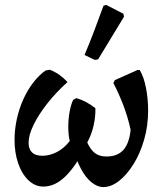

<svg xmlns="http://www.w3.org/2000/svg" viewBox="-20 -750 662 779"><path d="M182 -467Q205 -458 222 -445.5Q239 -433 254 -417Q209 -377 173 -331.5Q137 -286 116.5 -244Q96 -202 96 -171Q96 -145 110 -131.5Q124 -118 152 -118Q181 -118 210.5 -133Q240 -148 263 -178Q257 -203 257 -235Q257 -267 262.5 -297Q268 -327 277 -345L290 -352Q310 -346 329 -336Q348 -326 367 -311Q368 -278 360 -241.5Q352 -205 334 -172Q347 -143 365 -129Q383 -115 412 -115Q456 -115 480 -141Q504 -167 510 -223Q499 -274 481 -321.5Q463 -369 440 -413L446 -425L538 -466H547Q564 -437 572.5 -392.5Q581 -348 581 -301Q581 -240 565 -184Q549 -128 522 -84.5Q495 -41 463 -16Q431 9 399 9Q375 9 351 -10.5Q327 -30 308 -66Q289 -102 276 -151L321 -144Q287 -75 245 -34Q203 7 156 7Q122 7 95 -19Q68 -45 53.5 -88Q39 -131 39 -182Q39 -225 48.5 -268Q58 -311 75.5 -349Q93 -387 116 -416.5Q139 -446 165 -464ZM483 -682 378 -509 364 -507 323 -527Q344 -577 363 -627Q382 -677 400 -727L411 -730L481 -694Z"/></svg>

Font: Alegreya SemiBold
Style: Italic
Weight: 600
Italic angle: -7°
Designer: Juan Pablo del Peral
Foundry: Huerta Tipografica
Version: Version 2.009